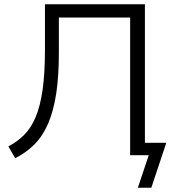

<svg xmlns="http://www.w3.org/2000/svg" viewBox="-20 -725 819 897"><path d="M624 152 675 0H588V-643H255V-476Q255 -368 242.5 -287Q230 -206 205 -148Q180 -90 141.5 -51Q103 -12 51 14L19 -41Q61 -63 93 -95Q125 -127 146.5 -178Q168 -229 179 -305.5Q190 -382 190 -493V-705H657V-58H757L687 152Z"/></svg>

Font: Nunito Sans 8pt Light
Style: Regular
Weight: 300
Version: Version 3.101;gftools[0.9.27]